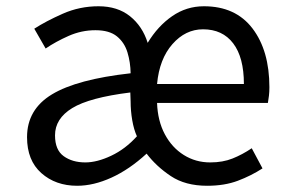

<svg xmlns="http://www.w3.org/2000/svg" viewBox="-20 -577 917 610"><path d="M225.1 13.2Q156.7 13.2 111.3 -27.1Q65.9 -67.4 65.9 -141.1Q65.9 -229.5 145.3 -277.3Q224.6 -325.2 395 -344.2Q394.5 -378.9 385 -410.4Q375.5 -441.9 351.6 -461.4Q327.6 -481 283.2 -481Q238.8 -481 198 -462.9Q157.2 -444.8 125 -422.9L88.9 -485.8Q126 -509.8 179.4 -533.4Q232.9 -557.1 293 -557.1Q353.5 -557.1 393.1 -525.4Q432.6 -493.7 449.2 -440.9Q481.4 -494.1 526.9 -525.6Q572.3 -557.1 627.9 -557.1Q728.5 -557.1 782.2 -486.6Q835.9 -416 835.9 -299.8Q835.9 -285.6 834.5 -273.2Q833 -260.7 831.1 -250H479Q481 -192.9 503.7 -150.4Q526.4 -107.9 564 -84.5Q601.6 -61 647.9 -61Q688 -61 719 -73.5Q750 -85.9 779.8 -106L814 -42Q777.8 -18.6 735.6 -2.7Q693.4 13.2 638.2 13.2Q568.8 13.2 522.7 -17.6Q476.6 -48.3 445.8 -88.9Q391.1 -38.6 334.2 -12.7Q277.3 13.2 225.1 13.2ZM251 -61Q288.6 -61 333.5 -82.3Q378.4 -103.5 415 -144Q405.3 -165 400.1 -195.1Q395 -225.1 395 -254.9L394 -283.2Q264.2 -267.1 209.5 -233.6Q154.8 -200.2 154.8 -147Q154.8 -100.6 182.4 -80.8Q210 -61 251 -61ZM479 -310.1H754.9Q754.9 -394.5 720.9 -439.2Q687 -483.9 625 -483.9Q569.3 -483.9 527.8 -436.8Q486.3 -389.6 479 -310.1Z"/></svg>

Font: Source Han Sans CN
Style: Regular
Weight: 400
Designer: Ryoko NISHIZUKA  (kana, bopomofo & ideographs); Paul D. Hunt (Latin, Greek & Cyrillic); Sandoll Communications , Soo-you
Foundry: Adobe
Version: Version 2.004;hotconv 1.0.118;makeotfexe 2.5.65603